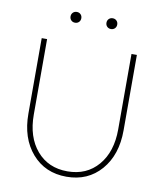

<svg xmlns="http://www.w3.org/2000/svg" viewBox="-96 -951 884 1053"><g transform="rotate(10 346.0 -425.0)"><path d="M581 -280V-700H611V-280Q611 -143 538 -59Q465 25 346 25Q227 25 154 -59Q81 -143 81 -280V-700H111V-280Q111 -155 175 -80Q239 -5 346 -5Q453 -5 517 -80Q581 -155 581 -280ZM246 -815Q233 -815 224.5 -823.5Q216 -832 216 -845Q216 -858 224.5 -866.5Q233 -875 246 -875Q259 -875 267.5 -866.5Q276 -858 276 -845Q276 -832 267.5 -823.5Q259 -815 246 -815ZM446 -815Q433 -815 424.5 -823.5Q416 -832 416 -845Q416 -858 424.5 -866.5Q433 -875 446 -875Q459 -875 467.5 -866.5Q476 -858 476 -845Q476 -832 467.5 -823.5Q459 -815 446 -815Z"/></g></svg>

Font: Metropolitano Thin
Style: Regular
Weight: 250
Designer: Fonts by Alex Slobzheninov & Chris M. Simpson / Changes by Cristiano Sobral
Foundry: Fonts by Alex Slobzheninov & Chris M. Simpson / Changes by Cristiano Sobral
Version: Version 1.00;August 30, 2020;FontCreator 13.0.0.2681 64-bit